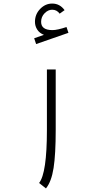

<svg xmlns="http://www.w3.org/2000/svg" viewBox="-20 -1032 570 1067"><path d="M338.9 -975.6 311.5 -956.1Q295.9 -978 270 -978Q247.1 -978 227.8 -958.3Q208.5 -938.5 208.5 -910.6Q208.5 -864.7 271.5 -864.7Q298.8 -864.7 349.6 -881.8L360.4 -849.6L180.7 -787.1L169.9 -819.3L224.1 -838.4Q199.7 -847.7 187 -867.4Q174.3 -887.2 174.3 -910.6Q174.3 -952.6 203.1 -982.4Q231.9 -1012.2 270 -1012.2Q312.5 -1012.2 338.9 -975.6ZM235.4 15.1 197.3 -15.1Q240.7 -69.8 240.7 -309.6V-646H289.6V-309.6Q289.6 -174.3 277.8 -98.6Q266.1 -22.9 235.4 15.1Z"/></svg>

Font: AzarMehrMonospaced
Style: SansRegular
Weight: 1
Designer: Amin Abedi
Version: Version 1.00